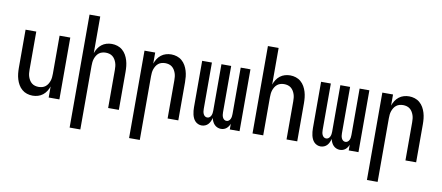

<svg xmlns="http://www.w3.org/2000/svg" viewBox="-79 -1055 3658 1590"><g transform="rotate(10 1750.0 -260.0)"><path d="M213 8Q189 8 165.5 0.5Q142 -7 123.5 -23Q105 -39 93 -60Q81 -81 74 -104.5Q67 -128 64.5 -152Q62 -176 62 -200V-520H152V-200Q152 -185 153.5 -169.5Q155 -154 160 -139.5Q165 -125 173 -112Q181 -99 193 -89.5Q205 -80 220 -76Q235 -72 250 -72Q265 -72 280 -76Q295 -80 307 -89.5Q319 -99 327 -112Q335 -125 340 -139.5Q345 -154 346.5 -169.5Q348 -185 348 -200V-520H438V0H348V-93Q341 -72 328.5 -52.5Q316 -33 298 -19Q280 -5 258 1.5Q236 8 213 8Z M562 215V-735H652V-427Q659 -448 671.5 -467.5Q684 -487 702 -501Q720 -515 742 -521.5Q764 -528 787 -528Q811 -528 834.5 -520.5Q858 -513 876.5 -497Q895 -481 907 -460Q919 -439 926 -415.5Q933 -392 935.5 -368Q938 -344 938 -320V0H848V-320Q848 -335 846.5 -350.5Q845 -366 840 -380.5Q835 -395 827 -408Q819 -421 807 -430.5Q795 -440 780 -444Q765 -448 750 -448Q735 -448 720 -444Q705 -440 693 -430.5Q681 -421 673 -408Q665 -395 660 -380.5Q655 -366 653.5 -350.5Q652 -335 652 -320V215Z M1062 215V-520H1152V-427Q1159 -448 1171.5 -467.5Q1184 -487 1202 -501Q1220 -515 1242 -521.5Q1264 -528 1287 -528Q1311 -528 1334.5 -520.5Q1358 -513 1376.5 -497Q1395 -481 1407 -460Q1419 -439 1426 -415.5Q1433 -392 1435.5 -368Q1438 -344 1438 -320V0H1348V-320Q1348 -335 1346.5 -350.5Q1345 -366 1340 -380.5Q1335 -395 1327 -408Q1319 -421 1307 -430.5Q1295 -440 1280 -444Q1265 -448 1250 -448Q1235 -448 1220 -444Q1205 -440 1193 -430.5Q1181 -421 1173 -408Q1165 -395 1160 -380.5Q1155 -366 1153.5 -350.5Q1152 -335 1152 -320V215Z M1635 8Q1620 8 1605.5 2Q1591 -4 1580.5 -15Q1570 -26 1563.5 -40Q1557 -54 1553.5 -69Q1550 -84 1548.5 -99.5Q1547 -115 1547 -130V-520H1629V-130Q1629 -119 1630.5 -108.5Q1632 -98 1636.5 -88Q1641 -78 1649.5 -71.5Q1658 -65 1669 -65Q1680 -65 1688.5 -71.5Q1697 -78 1701.5 -88Q1706 -98 1707.5 -108.5Q1709 -119 1709 -130V-520H1791V-130Q1791 -119 1792.5 -108.5Q1794 -98 1798.5 -88Q1803 -78 1811.5 -71.5Q1820 -65 1831 -65Q1842 -65 1850.5 -71.5Q1859 -78 1863.5 -88Q1868 -98 1869.5 -108.5Q1871 -119 1871 -130V-520H1953V0H1871V-48Q1867 -37 1860 -26.5Q1853 -16 1843.5 -8Q1834 0 1822 4Q1810 8 1797 8Q1782 8 1767.5 2Q1753 -4 1742.5 -15Q1732 -26 1725.5 -40Q1719 -54 1715 -69Q1712 -54 1705.5 -40Q1699 -26 1689 -15Q1679 -4 1664.5 2Q1650 8 1635 8Z M2062 0V-735H2152V-427Q2159 -448 2171.5 -467.5Q2184 -487 2202 -501Q2220 -515 2242 -521.5Q2264 -528 2287 -528Q2311 -528 2334.5 -520.5Q2358 -513 2376.5 -497Q2395 -481 2407 -460Q2419 -439 2426 -415.5Q2433 -392 2435.5 -368Q2438 -344 2438 -320V0H2348V-320Q2348 -335 2346.5 -350.5Q2345 -366 2340 -380.5Q2335 -395 2327 -408Q2319 -421 2307 -430.5Q2295 -440 2280 -444Q2265 -448 2250 -448Q2235 -448 2220 -444Q2205 -440 2193 -430.5Q2181 -421 2173 -408Q2165 -395 2160 -380.5Q2155 -366 2153.5 -350.5Q2152 -335 2152 -320V0Z M2635 8Q2620 8 2605.5 2Q2591 -4 2580.5 -15Q2570 -26 2563.5 -40Q2557 -54 2553.5 -69Q2550 -84 2548.5 -99.5Q2547 -115 2547 -130V-520H2629V-130Q2629 -119 2630.5 -108.5Q2632 -98 2636.5 -88Q2641 -78 2649.5 -71.5Q2658 -65 2669 -65Q2680 -65 2688.5 -71.5Q2697 -78 2701.5 -88Q2706 -98 2707.5 -108.5Q2709 -119 2709 -130V-520H2791V-130Q2791 -119 2792.5 -108.5Q2794 -98 2798.5 -88Q2803 -78 2811.5 -71.5Q2820 -65 2831 -65Q2842 -65 2850.5 -71.5Q2859 -78 2863.5 -88Q2868 -98 2869.5 -108.5Q2871 -119 2871 -130V-520H2953V0H2871V-48Q2867 -37 2860 -26.5Q2853 -16 2843.5 -8Q2834 0 2822 4Q2810 8 2797 8Q2782 8 2767.5 2Q2753 -4 2742.5 -15Q2732 -26 2725.5 -40Q2719 -54 2715 -69Q2712 -54 2705.5 -40Q2699 -26 2689 -15Q2679 -4 2664.5 2Q2650 8 2635 8Z M3062 215V-520H3152V-427Q3159 -448 3171.5 -467.5Q3184 -487 3202 -501Q3220 -515 3242 -521.5Q3264 -528 3287 -528Q3311 -528 3334.5 -520.5Q3358 -513 3376.5 -497Q3395 -481 3407 -460Q3419 -439 3426 -415.5Q3433 -392 3435.5 -368Q3438 -344 3438 -320V0H3348V-320Q3348 -335 3346.5 -350.5Q3345 -366 3340 -380.5Q3335 -395 3327 -408Q3319 -421 3307 -430.5Q3295 -440 3280 -444Q3265 -448 3250 -448Q3235 -448 3220 -444Q3205 -440 3193 -430.5Q3181 -421 3173 -408Q3165 -395 3160 -380.5Q3155 -366 3153.5 -350.5Q3152 -335 3152 -320V215Z"/></g></svg>

Font: Iosevka Medium
Style: Regular
Weight: 500
Monospace: yes
Designer: Belleve Invis
Foundry: Belleve Invis
Version: Version 32.5.0; ttfautohint (v1.8.4)